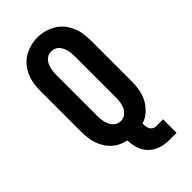

<svg xmlns="http://www.w3.org/2000/svg" viewBox="-277 -818 1054 1054"><g transform="rotate(-45 250.0 -290.5)"><path d="M365 165Q343 165 321.5 161Q300 157 280.5 147.5Q261 138 245 122.5Q229 107 219 87.5Q209 68 204.5 46.5Q200 25 200 3Q177 -1 155.5 -11.5Q134 -22 116.5 -38Q99 -54 86.5 -74.5Q74 -95 66.5 -117.5Q59 -140 56.5 -163.5Q54 -187 54 -210V-525Q54 -553 58 -580.5Q62 -608 73 -633.5Q84 -659 102 -681Q120 -703 144 -717Q168 -731 195 -738.5Q222 -746 250 -746Q278 -746 305 -738.5Q332 -731 356 -717Q380 -703 398 -681Q416 -659 427 -633.5Q438 -608 442 -580.5Q446 -553 446 -525V-210Q446 -178 440.5 -146Q435 -114 419.5 -85.5Q404 -57 379.5 -35Q355 -13 324 -3V0Q324 10 325.5 20.5Q327 31 332 40Q337 49 346 54.5Q355 60 365 60H420V165ZM250 -97Q263 -97 274.5 -102Q286 -107 294.5 -116Q303 -125 308.5 -136.5Q314 -148 317 -160.5Q320 -173 321 -185.5Q322 -198 322 -210V-525Q322 -537 321 -550Q320 -563 317 -575Q314 -587 308.5 -598.5Q303 -610 294.5 -619.5Q286 -629 274 -633.5Q262 -638 249 -638Q236 -638 224.5 -633Q213 -628 204.5 -618.5Q196 -609 191 -597.5Q186 -586 183 -574Q180 -562 179 -549.5Q178 -537 178 -525V-210Q178 -198 179 -185.5Q180 -173 183 -160.5Q186 -148 191.5 -136.5Q197 -125 205.5 -116Q214 -107 225.5 -102Q237 -97 250 -97Z"/></g></svg>

Font: Iosevka Slab Extrabold
Style: Regular
Weight: 800
Monospace: yes
Designer: Belleve Invis
Foundry: Belleve Invis
Version: Version 11.1.1; ttfautohint (v1.8.3)